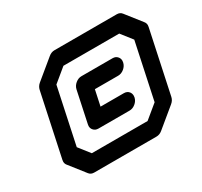

<svg xmlns="http://www.w3.org/2000/svg" viewBox="-195 -1112 1591 1514"><g transform="rotate(-30 600.5 -355.0)"><path d="M798.8 -425.3H586.4L556.2 -283.7H768.6Q797.9 -283.7 814.5 -263.2Q826.2 -247.6 826.2 -228Q826.2 -220.7 824.7 -212.9Q818.4 -183.6 793.2 -162.8Q768.1 -142.1 738.8 -142.1H455.6Q426.3 -142.1 409.7 -163.1Q397.9 -177.7 397.9 -197.3Q397.9 -204.6 399.9 -212.9L460 -496.1Q466.3 -525.4 491.5 -546.1Q516.6 -566.9 545.9 -566.9H829.1Q858.4 -566.9 874.5 -546.4Q886.7 -531.2 886.7 -511.7Q886.7 -504.4 884.8 -496.1Q878.4 -466.8 853.3 -446Q828.1 -425.3 798.8 -425.3ZM942.9 -100.6 1050.8 -608.4 971.7 -709H463.9L341.8 -608.4L233.9 -100.6L313 0H820.8ZM1188 -688Q1200.7 -672.9 1200.7 -653.3Q1200.7 -646 1198.7 -637.7L1078.1 -70.8Q1071.8 -41.5 1046.4 -21L874.5 120.6Q849.6 141.6 820.3 141.6H252.9Q223.6 141.6 207.5 120.6L96.2 -21Q84 -35.6 84 -55.2Q84 -62.5 85.9 -70.8L206.5 -637.7Q212.9 -667.5 237.8 -688L409.7 -829.6Q434.6 -850.6 463.9 -850.6H1031.2Q1060.5 -850.6 1076.7 -829.6Z"/></g></svg>

Font: Robtronika
Style: Italic
Weight: 400
Italic angle: -12°
Designer: GGBot
Version: 1.00